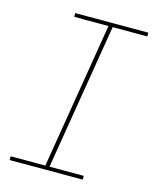

<svg xmlns="http://www.w3.org/2000/svg" viewBox="-111 -812 722 888"><g transform="rotate(15 250.0 -367.5)"><path d="M21 0V-18H187L302 -717H138V-735H488V-717H322L207 -18H371V0Z"/></g></svg>

Font: Iosevka Curly Thin
Style: Italic
Weight: 100
Italic angle: -9°
Monospace: yes
Designer: Belleve Invis
Foundry: Belleve Invis
Version: Version 22.1.2; ttfautohint (v1.8.4)